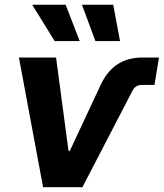

<svg xmlns="http://www.w3.org/2000/svg" viewBox="-20 -783 685 803"><path d="M160.2 0 59.1 -542.5H214.4L266.6 -151.9H272L398.9 -423.3Q425.8 -483.4 469.7 -512.9Q513.7 -542.5 576.2 -542.5H645L626 -427.7H572.3Q559.6 -427.7 550.3 -422.1Q541 -416.5 534.2 -403.8L324.7 0ZM378.9 -611.3 322.8 -763.2H453.6L481.9 -611.3ZM208.5 -611.3 114.7 -763.2H254.4L313.5 -611.3Z"/></svg>

Font: Inter 16pt
Style: Bold Italic
Weight: 700
Italic angle: -9.3988°
Version: Version 4.001;git-66647c0bb